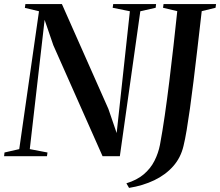

<svg xmlns="http://www.w3.org/2000/svg" viewBox="-41 -763 1076 938"><path d="M-21 0 -19 -18 53 -34.5 149.5 -708 80.5 -724.5 83 -743H261.5L488.5 -231L529 -113L593.5 -708L509.5 -725L512 -743H721.5L719.5 -725L644.5 -708L544.5 0H460L219.5 -542L177 -666L104.5 -34.5L191 -18L188.5 0ZM589.5 155 576.5 132.5Q627.5 117 661 88.8Q694.5 60.5 713.5 23Q732.5 -14.5 740.5 -55.5Q752.5 -119.5 764 -199Q775.5 -278.5 786.2 -366Q797 -453.5 806.8 -541.2Q816.5 -629 825 -708.5L755.5 -725L758 -743H1014.5L1012 -725L944.5 -708.5Q933.5 -612 923.5 -526.2Q913.5 -440.5 904.5 -366.8Q895.5 -293 887 -232.8Q878.5 -172.5 870.8 -126.5Q863 -80.5 855.5 -50Q842 7.5 805 49.2Q768 91 712.8 117.5Q657.5 144 589.5 155Z"/></svg>

Font: Merriweather 144pt Medium
Style: Italic
Weight: 500
Italic angle: -7.8°
Version: Version 2.101